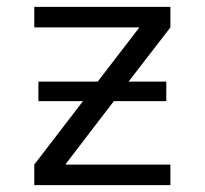

<svg xmlns="http://www.w3.org/2000/svg" viewBox="-20 -540 597 560"><path d="M92 -245V-302H265L385 -458V-460H80V-520H477V-460L355 -302H465V-245H312L172 -62V-60H477V0H80V-60L222 -245Z"/></svg>

Font: Mplus 1p
Style: Regular
Weight: 400
Version: Version 1.061